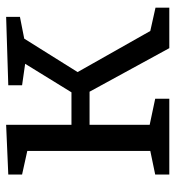

<svg xmlns="http://www.w3.org/2000/svg" viewBox="7 -579 572 626"><g transform="rotate(-90 293.0 -266.0)"><path d="M371 -299 505 -62 581 -45V0H449L307 -260H199V-64L284 -46V0H37V-46L114 -62V-463L37 -480V-525L199 -532V-319H305L398 -470L328 -480V-525L551 -532V-487L480 -473Z"/></g></svg>

Font: Bitter Pro
Style: Regular
Weight: 400
Designer: Sol Matas, and Bitter project Authors
Foundry: Sol Matas
Version: Version 1.010